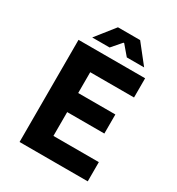

<svg xmlns="http://www.w3.org/2000/svg" viewBox="-195 -952 989 1073"><g transform="rotate(30 300.0 -415.0)"><path d="M153.8 -709 250 -830.1H393.1L488.8 -709H377L324.2 -771H319.8L266.1 -709ZM94.2 0V-659.2H523.9V-535.2H241.2V-400.9H481V-277.8H241.2V-124H534.2V0Z"/></g></svg>

Font: Office Code Pro Bold
Style: Regular
Weight: 700
Designer: Nathan Rutzky & Paul D. Hunt
Foundry: Adobe Systems Incorporated
Version: Version 1.004;PS 001.004;hotconv 1.0.70;makeotf.lib2.5.58329